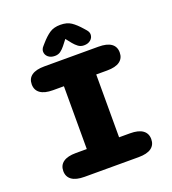

<svg xmlns="http://www.w3.org/2000/svg" viewBox="-143 -903 905 1011"><g transform="rotate(-20 309.5 -398.0)"><path d="M157 0Q110 0 86 -17.2Q62 -34.5 62 -66.5Q62 -99 86 -116.2Q110 -133.5 157 -133.5H218V-485.5H157Q110 -485.5 86 -502.8Q62 -520 62 -552.5Q62 -585 86 -602Q110 -619 157 -619H460Q507.5 -619 531.2 -602Q555 -585 555 -552.5Q555 -520 531.2 -502.8Q507.5 -485.5 460 -485.5H399V-133.5H460Q507.5 -133.5 531.2 -116.2Q555 -99 555 -66.5Q555 -34.5 531.2 -17.2Q507.5 0 460 0ZM431.5 -721.5Q443.5 -708 443.5 -694.5Q443.5 -676 429.2 -663.8Q415 -651.5 392 -651.5Q373 -651.5 359.5 -661.8Q346 -672 335 -685.5L310 -717L285.5 -685.5Q274 -671 260.8 -661.2Q247.5 -651.5 228.5 -651.5Q205.5 -651.5 191.2 -663.8Q177 -676 177 -694.5Q177 -700.5 179.8 -707.5Q182.5 -714.5 189 -721.5L199.5 -733.5Q226 -764 249.8 -780Q273.5 -796 310 -796Q347 -796 370.5 -780.2Q394 -764.5 421 -733.5Z"/></g></svg>

Font: Sono ExtraLight Monospace ExtraBold
Style: Regular
Weight: 800
Version: Version 2.112